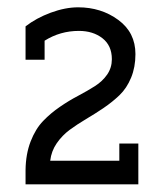

<svg xmlns="http://www.w3.org/2000/svg" viewBox="-20 -759 441 517"><path d="M281.2 -599.6Q281.2 -636.2 255.9 -656Q230.5 -675.8 192.4 -675.8Q142.1 -675.8 100.1 -649.4V-598.1H48.8V-688Q77.6 -710.4 116.7 -724.9Q155.8 -739.3 190.4 -739.3Q252.4 -739.3 298.6 -705.3Q344.7 -671.4 344.7 -613.3Q344.7 -578.1 333 -549.8Q321.3 -521.5 302 -502.9Q282.7 -484.4 259.3 -468.5Q235.8 -452.6 211.9 -438.5Q188 -424.3 167.7 -409.4Q147.5 -394.5 132.8 -373.3Q118.2 -352.1 115.2 -326.2H301.3V-372.6H352.5V-262.7H48.8V-300.8Q49.3 -344.2 62.5 -378.2Q75.7 -412.1 96.2 -433.3Q116.7 -454.6 141.4 -471.4Q166 -488.3 190.7 -501.2Q215.3 -514.2 235.6 -527.1Q255.9 -540 268.6 -558.3Q281.2 -576.7 281.2 -599.6Z"/></svg>

Font: Eligible
Style: Regular
Weight: 500
Version: Version 1.1